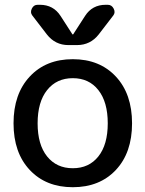

<svg xmlns="http://www.w3.org/2000/svg" viewBox="-20 -780 613 810"><path d="M434.6 -759.8Q451.2 -759.8 459.5 -743.7Q467.8 -727.5 458 -714.8L396.5 -634.8Q361.3 -589.8 304.7 -589.8H268.6Q212.9 -589.8 177.7 -634.8L116.2 -714.8Q106.4 -727.5 114.3 -743.7Q122.1 -759.8 138.7 -759.8H148.4Q205.1 -759.8 235.4 -712.9L285.2 -635.7Q285.2 -634.8 287.1 -634.8Q289.1 -634.8 289.1 -635.7L338.9 -712.9Q369.1 -759.8 425.8 -759.8ZM395 -399.9Q355.5 -450.2 287.1 -450.2Q218.8 -450.2 178.7 -399.9Q138.7 -349.6 138.7 -259.8Q138.7 -169.9 178.7 -120.1Q218.8 -70.3 287.1 -70.3Q355.5 -70.3 395 -120.1Q434.6 -169.9 434.6 -259.8Q434.6 -349.6 395 -399.9ZM468.8 -63Q400.4 9.8 287.1 9.8Q173.8 9.8 105.5 -63Q37.1 -135.7 37.1 -259.8Q37.1 -383.8 105.5 -457Q173.8 -530.3 287.1 -530.3Q400.4 -530.3 468.8 -457Q537.1 -383.8 537.1 -259.8Q537.1 -135.7 468.8 -63Z"/></svg>

Font: Rounded Mgen+ 2p medium
Style: Regular
Weight: 500
Designer: [Source Han Sans]
Ryoko NISHIZUKA  (kana & ideographs); Paul D. Hunt (Latin, Greek & Cyrillic); Wenlong ZHANG  (bopomofo
Version: Version 1.059.20150602